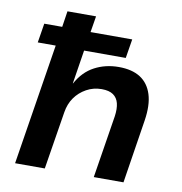

<svg xmlns="http://www.w3.org/2000/svg" viewBox="-79 -779 808 853"><g transform="rotate(10 324.5 -352.5)"><path d="M45 0 132 -546H51L65 -633H146L157 -705H286L274 -632H462L448 -546H260L236 -394H237Q267 -449 316 -475Q365 -501 425 -501Q485 -501 522.5 -477Q560 -453 575 -405.5Q590 -358 579 -287L534 0H400L445 -282Q450 -317 444 -341Q438 -365 419.5 -378Q401 -391 367 -391Q330 -391 298.5 -373.5Q267 -356 247 -327.5Q227 -299 221 -261L179 0Z"/></g></svg>

Font: Nunito Sans 8pt
Style: Bold Italic
Weight: 700
Italic angle: -9°
Version: Version 3.101;gftools[0.9.27]